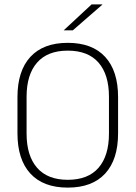

<svg xmlns="http://www.w3.org/2000/svg" viewBox="-20 -844 617 874"><path d="M288.5 10Q177 10 118.2 -54Q59.5 -118 59.5 -237V-402Q59.5 -521 118.2 -585Q177 -649 288.5 -649Q400 -649 458.8 -585Q517.5 -521 517.5 -402V-237Q517.5 -118 458.8 -54Q400 10 288.5 10ZM288.5 -25.5Q381 -25.5 428.5 -80.2Q476 -135 476 -236V-403.5Q476 -504.5 428.5 -559Q381 -613.5 288.5 -613.5Q196.5 -613.5 148.8 -559Q101 -504.5 101 -403.5V-236Q101 -135 148.8 -80.2Q196.5 -25.5 288.5 -25.5ZM270.5 -706.5 397 -824H446V-823L311.5 -706H270.5Z"/></svg>

Font: Anek Devanagari Medium ExtraLight
Style: Regular
Weight: 250
Version: Version 1.003